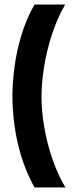

<svg xmlns="http://www.w3.org/2000/svg" viewBox="-20 -716 319 851"><path d="M269 -696Q234 -636 210.5 -564Q187 -492 175.5 -420Q164 -348 164 -287Q164 -222 176.5 -150.5Q189 -79 212.5 -10.5Q236 58 270 115H133Q96 48 74.5 -22.5Q53 -93 44 -161.5Q35 -230 35 -289Q35 -347 44 -417Q53 -487 74.5 -559Q96 -631 133 -696Z"/></svg>

Font: Bricolage Grotesque 48pt SemiBold
Style: Regular
Weight: 600
Designer: Mathieu Triay
Foundry: Atelier Triay
Version: Version 1.000; ttfautohint (v1.8.4.7-5d5b);gftools[0.9.32]